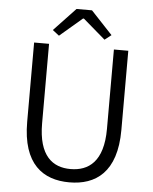

<svg xmlns="http://www.w3.org/2000/svg" viewBox="-62 -986 839 1050"><g transform="rotate(5 358.0 -461.0)"><path d="M358 13C502 13 617 -64 617 -297V-732H538V-296C538 -116 457 -60 358 -60C261 -60 182 -116 182 -296V-732H100V-297C100 -64 214 13 358 13ZM232 -781 355 -886H360L482 -781L518 -809L400 -935H315L196 -809Z"/></g></svg>

Font: Noto Sans KR DemiLight
Style: Regular
Weight: 350
Designer: Ryoko NISHIZUKA 西塚涼子 (kana, bopomofo & ideographs); Paul D. Hunt (Latin, Greek & Cyrillic); Sandoll Communications 산돌커뮤니
Foundry: Adobe
Version: Version 2.004;hotconv 1.0.118;makeotfexe 2.5.65603